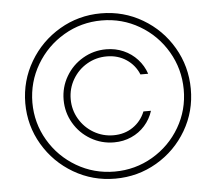

<svg xmlns="http://www.w3.org/2000/svg" viewBox="-52 -775 950 843"><g transform="rotate(-5 423.0 -353.5)"><path d="M431.6 -558.6Q472.7 -558.6 508.1 -543Q543.5 -527.3 568.8 -499.5Q594.2 -471.7 606.4 -435.5H572.3Q555.2 -477.5 517.8 -502.4Q480.5 -527.3 431.6 -527.3Q384.3 -527.3 344.5 -504.2Q304.7 -481 281.2 -440.9Q257.8 -400.9 257.8 -353.5Q257.8 -306.6 281.2 -266.6Q304.7 -226.6 344.7 -203.1Q384.8 -179.7 431.6 -179.7Q480.5 -179.7 517.3 -204.8Q554.2 -230 571.3 -272.5H604.5Q592.8 -235.8 567.9 -207.8Q543 -179.7 507.8 -164.1Q472.7 -148.4 431.6 -148.4Q376 -148.4 328.9 -176Q281.7 -203.6 254.2 -250.7Q226.6 -297.9 226.6 -353.5Q226.6 -409.2 254.2 -456.3Q281.7 -503.4 328.9 -531Q376 -558.6 431.6 -558.6ZM57.6 -353.5Q58.1 -452.6 107.4 -536.1Q156.7 -619.6 240.2 -668.7Q323.7 -717.8 422.9 -717.8Q522 -717.8 605.5 -668.7Q689 -619.6 737.8 -536.1Q786.6 -452.6 787.1 -353.5Q787.6 -254.4 738.8 -170.9Q689.9 -87.4 606.2 -38.3Q522.5 10.7 422.9 10.7Q323.7 10.7 240 -38.3Q156.2 -87.4 106.9 -170.9Q57.6 -254.4 57.6 -353.5ZM755.9 -353.5Q755.4 -444.3 710.4 -520.8Q665.5 -597.2 589.4 -641.8Q513.2 -686.5 422.9 -686.5Q332.5 -686.5 256.1 -641.6Q179.7 -596.7 134.5 -520.3Q89.4 -443.8 88.9 -353.5Q88.9 -263.2 133.8 -186.8Q178.7 -110.4 255.4 -65.4Q332 -20.5 422.9 -20.5Q513.7 -20.5 590.3 -65.4Q667 -110.4 711.7 -186.8Q756.3 -263.2 755.9 -353.5Z"/></g></svg>

Font: Pretendard JP Thin
Style: Regular
Weight: 100
Designer: Base glyphs from Inter by Rasmus Andersson; Hangeul glyphs from Noto Sans CJK(Source Han Sans) by Jang Soo-young and Kan
Foundry: Kil Hyung-jin
Version: Version 1.309